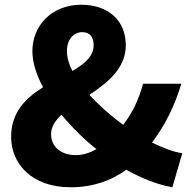

<svg xmlns="http://www.w3.org/2000/svg" viewBox="-20 -778 813 812"><path d="M263 -562C263 -612 292 -642 328 -642C360 -642 376 -621 376 -587C376 -540 338 -508 286 -478C271 -507 263 -536 263 -562ZM279 14C372 14 451 -14 514 -60C579 -24 646 3 709 14L751 -130C714 -135 670 -152 623 -175C680 -251 720 -334 747 -424H585C567 -356 538 -298 501 -250C449 -288 399 -332 358 -377C436 -429 512 -489 512 -587C512 -691 438 -758 324 -758C197 -758 117 -668 117 -562C117 -515 133 -463 162 -409C90 -364 27 -304 27 -200C27 -87 112 14 279 14ZM196 -211C196 -242 214 -268 240 -293C283 -241 333 -191 388 -147C359 -131 330 -122 301 -122C237 -122 196 -158 196 -211Z"/></svg>

Font: Source Han Sans HK Heavy
Style: Regular
Weight: 900
Designer: Ryoko NISHIZUKA 西塚涼子 (kana, bopomofo & ideographs); Paul D. Hunt (Latin, Greek & Cyrillic); Sandoll Communications 산돌커뮤니
Foundry: Adobe
Version: Version 2.000;hotconv 1.0.107;makeotfexe 2.5.65593